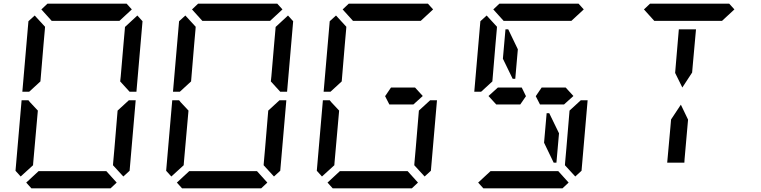

<svg xmlns="http://www.w3.org/2000/svg" viewBox="-20 -1020 4120 1040"><path d="M204 -969 237 -1000H666L694 -969L627 -907H625H490H397H262H260ZM92 -64 64 -95 97 -477H134L142 -467L185 -421L167 -218L160 -139L159 -125ZM612 -31 579 0H150L122 -31L189 -93H191H326H419H554H556ZM617 -421 678 -477H715L682 -95L648 -64L592 -125L593 -139L600 -218ZM724 -936 752 -905 719 -523H682L631 -579L634 -607L649 -782L656 -861L657 -874ZM199 -579 138 -523H101L134 -905L168 -936L224 -875L223 -861L216 -782Z M1020 -969 1053 -1000H1482L1510 -969L1443 -907H1441H1306H1213H1078H1076ZM908 -64 880 -95 913 -477H950L958 -467L1001 -421L983 -218L976 -139L975 -125ZM1428 -31 1395 0H966L938 -31L1005 -93H1007H1142H1235H1370H1372ZM1433 -421 1494 -477H1531L1498 -95L1464 -64L1408 -125L1409 -139L1416 -218ZM1540 -936 1568 -905 1535 -523H1498L1447 -579L1450 -607L1465 -782L1472 -861L1473 -874ZM1015 -579 954 -523H917L950 -905L984 -936L1040 -875L1039 -861L1032 -782Z M1836 -969 1869 -1000H2298L2326 -969L2259 -907H2257H2122H2029H1894H1892ZM1724 -64 1696 -95 1729 -477H1766L1774 -467L1817 -421L1799 -218L1792 -139L1791 -125ZM2244 -31 2211 0H1782L1754 -31L1821 -93H1823H1958H2051H2186H2188ZM2249 -421 2310 -477H2347L2314 -95L2280 -64L2224 -125L2225 -139L2232 -218ZM1831 -579 1770 -523H1733L1766 -905L1800 -936L1856 -875L1855 -861L1848 -782ZM2228 -546 2270 -500 2219 -454H2206H2129H2089L2066 -499L2098 -546H2124Z M2668 -454 2626 -500 2677 -546H2780H2806L2829 -499L2798 -454H2682ZM2771 -593H2757L2704 -702L2718 -861H2733L2785 -753ZM2652 -969 2685 -1000H3114L3142 -969L3075 -907H3073H2938H2845H2710H2708ZM2941 -407H2955L3008 -298L2994 -139H2979L2927 -247ZM3060 -31 3027 0H2598L2570 -31L2637 -93H2639H2774H2867H3002H3004ZM3065 -421 3126 -477H3163L3130 -95L3096 -64L3040 -125L3041 -139L3048 -218ZM2647 -579 2586 -523H2549L2582 -905L2616 -936L2672 -875L2671 -861L2664 -782ZM3044 -546 3086 -500 3035 -454H3022H2945H2905L2882 -499L2914 -546H2940Z M3688 -157 3687 -139H3594L3611 -327L3615 -373L3668 -453L3707 -372L3703 -327ZM3468 -969 3501 -1000H3930L3958 -969L3891 -907H3889H3754H3661H3526H3524ZM3657 -861H3750L3733 -673L3729 -627L3676 -546L3637 -625L3641 -673Z"/></svg>

Font: DSEG14 Classic Mini
Style: Italic
Weight: 400
Italic angle: -5°
Designer: Keshikan(Twitter:@keshinomi_88pro)
Version: Version 0.46